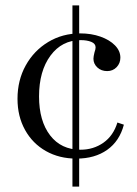

<svg xmlns="http://www.w3.org/2000/svg" viewBox="-20 -578 510 713"><path d="M249 115V-558H274V115ZM264 11Q200 11 150.5 -17Q101 -45 73 -95.5Q45 -146 45 -211Q45 -280 75.5 -335Q106 -390 159 -422Q212 -454 278 -454Q319 -454 353 -442Q387 -430 407 -409.5Q427 -389 427 -364Q427 -343 413 -328.5Q399 -314 378 -314Q356 -314 341.5 -327.5Q327 -341 327 -360Q327 -365 328 -370Q329 -375 331 -384Q333 -390 334 -394Q335 -398 335 -402Q335 -416 319 -422.5Q303 -429 280 -429Q210 -429 167.5 -371.5Q125 -314 125 -220Q125 -129 166 -75.5Q207 -22 279 -22Q327 -22 364 -48Q401 -74 416 -123L440 -115Q424 -54 378 -21.5Q332 11 264 11Z"/></svg>

Font: Baskervville SC
Style: Regular
Weight: 400
Designer: Alexis Faudot, Rémi Forte, Morgane Pierson, Rafael Ribas, Tanguy Vanlaeys, Rosalie Wagner, Thomas Huot-Marchand
Foundry: ANRT
Version: Version 1.100